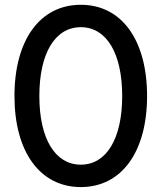

<svg xmlns="http://www.w3.org/2000/svg" viewBox="-20 -759 665 791"><path d="M313 11.7C481.4 11.7 585.9 -133.8 585.9 -363.3C585.9 -593.8 481.4 -739.3 313 -739.3C144.5 -739.3 39.6 -593.8 39.6 -363.3C39.6 -133.8 144.5 11.7 313 11.7ZM313 -80.6C207 -80.6 142.1 -187.5 142.1 -363.3C142.1 -540 207 -647 313 -647C418.5 -647 483.4 -540 483.4 -363.3C483.4 -187.5 418.5 -80.6 313 -80.6Z"/></svg>

Font: Inteeer Medium
Style: Regular
Weight: 500
Designer: Rasmus Andersson
Foundry: rsms
Version: Version 4.001;Glyphs 3.4 (3402)